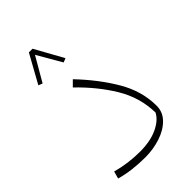

<svg xmlns="http://www.w3.org/2000/svg" viewBox="-219 -796 890 890"><g transform="rotate(-45 226.0 -351.0)"><path d="M28 -8 38 -44Q111 -24 188 -24Q256 -24 303 -46Q350 -68 367 -102Q365 -202 312.5 -289Q260 -376 178 -455L205 -482Q288 -395 340.5 -305.5Q393 -216 393 -120Q393 -79 363.5 -49Q334 -19 286.5 -3.5Q239 12 188 12Q98 12 28 -8ZM72 -575 149 -714H173L250 -575L230 -567L161 -686L92 -567Z"/></g></svg>

Font: FiraGO UltraLight
Style: Italic
Weight: 200
Italic angle: -8°
Designer: bBox Type GmbH
Foundry: bBox Type GmbH
Version: Version 1.001